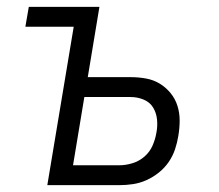

<svg xmlns="http://www.w3.org/2000/svg" viewBox="-20 -540 640 560"><path d="M118 0 195 -462H54L64 -520H270L236 -315H361Q384 -315 406 -311Q428 -307 446 -296Q464 -285 477.5 -268.5Q491 -252 497.5 -231.5Q504 -211 504 -188.5Q504 -166 500 -143Q497 -124 490.5 -104.5Q484 -85 472 -67.5Q460 -50 443 -36.5Q426 -23 407 -14.5Q388 -6 368 -3Q348 0 329 0ZM193 -58H329Q347 -58 366.5 -64Q386 -70 401.5 -83.5Q417 -97 425 -115.5Q433 -134 436 -152Q440 -172 438 -191.5Q436 -211 426.5 -226.5Q417 -242 399 -249.5Q381 -257 361 -257H226Z"/></svg>

Font: Iosevka SS04 Lt Ex Obl
Style: Regular
Weight: 300
Width: 7
Italic angle: -9°
Monospace: yes
Designer: Belleve Invis
Foundry: Belleve Invis
Version: Version 19.0.0; ttfautohint (v1.8.4)